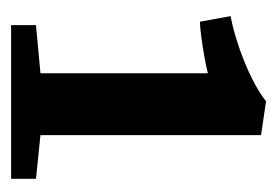

<svg xmlns="http://www.w3.org/2000/svg" viewBox="-100 -844 522 363"><g transform="rotate(90 161.5 -663.0)"><path d="M119 -478V-794.5Q108 -791.5 88.2 -788Q68.5 -784.5 49.5 -782Q30.5 -779.5 21.5 -779.5L11 -837.5Q40 -843 71 -853.8Q102 -864.5 129 -878Q156 -891.5 172 -904.5L236 -895V-478L318.5 -469.5V-422.5H28V-469.5Z"/></g></svg>

Font: Merriweather 36pt ExtraBold
Style: Regular
Weight: 800
Designer: Eben Sorkin
Foundry: Eben Sorkin
Version: Version 2.100